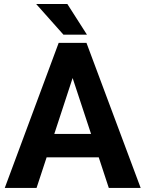

<svg xmlns="http://www.w3.org/2000/svg" viewBox="-20 -921 712 941"><path d="M513.2 0 463.9 -149.9H208.5L159.2 0H3.4L267.6 -710.9H403.8L669.4 0ZM246.1 -264.6H426.3L335.9 -538.6ZM310.1 -901.4 406.2 -751H291L157.2 -901.4Z"/></svg>

Font: Vazirmatn RD UI
Style: Bold
Weight: 700
Designer: Saber Rastikerdar
Foundry: Saber Rastikerdar
Version: Version 33.003